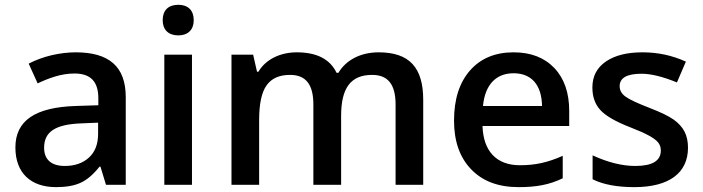

<svg xmlns="http://www.w3.org/2000/svg" viewBox="-20 -767 2918 797"><path d="M502 0V-363.8C502 -492.2 431.2 -549.8 293.9 -549.8C263.2 -549.8 230 -545.9 195.3 -538.1C160.6 -529.8 128.4 -518.1 99.1 -502.9L136.2 -420.9C183.1 -442.9 233.9 -461.9 289.1 -461.9C356.9 -461.9 388.2 -427.7 388.2 -358.9V-330.1L294.9 -327.1C125.5 -321.8 43.9 -266.1 43.9 -154.8C43.9 -49.8 106.9 9.8 212.9 9.8C254.4 9.8 288.1 3.9 314.5 -8.3C340.8 -20 367.2 -42.5 393.1 -75.2H397L419.9 0ZM249 -78.1C191.9 -78.1 163.1 -105.5 163.1 -153.8C163.1 -220.2 210 -251 317.9 -254.9L387.2 -257.8V-210.9C387.2 -168.9 374.5 -136.2 349.6 -113.3C324.2 -89.8 290.5 -78.1 249 -78.1Z M776.9 -540H662.1V0H776.9ZM655.3 -683.1C655.3 -644 678.7 -620.1 720.2 -620.1C760.7 -620.1 784.2 -644 784.2 -683.1C784.2 -724.1 760.7 -747.1 720.2 -747.1C678.7 -747.1 655.3 -724.1 655.3 -683.1Z M1396 -286.1C1396 -401.4 1435.5 -456.1 1524.9 -456.1C1591.3 -456.1 1622.1 -415.5 1622.1 -333V0H1736.8V-352.1C1736.8 -485.4 1680.7 -549.8 1551.8 -549.8C1477.1 -549.8 1416.5 -518.1 1384.8 -464.8H1377C1350.1 -521.5 1294.9 -549.8 1211.9 -549.8C1143.6 -549.8 1082.5 -520.5 1052.7 -469.2H1046.9L1030.8 -540H940.9V0H1055.7V-269C1055.7 -335.9 1065.9 -384.3 1086.9 -413.1C1107.4 -441.9 1139.6 -456.1 1184.1 -456.1C1250.5 -456.1 1280.8 -415.5 1280.8 -333V0H1396Z M2132.8 9.8C2206.5 9.8 2259.8 0 2315.9 -26.9V-120.1C2252.9 -92.3 2202.1 -81.1 2138.2 -81.1C2041 -81.1 1986.3 -139.2 1982.9 -244.1H2342.8V-306.2C2342.8 -381.8 2322.3 -441.4 2280.8 -484.9C2239.3 -528.3 2183.1 -549.8 2111.8 -549.8C2035.2 -549.8 1974.6 -524.4 1930.7 -474.1C1886.7 -423.8 1864.7 -354.5 1864.7 -266.1C1864.7 -180.2 1888.7 -112.8 1936 -64C1983.4 -14.6 2048.8 9.8 2132.8 9.8ZM2111.8 -462.9C2184.6 -462.9 2228.5 -416.5 2230 -327.1H1984.9C1993.2 -415.5 2039.1 -462.9 2111.8 -462.9Z M2835.9 -153.8C2835.9 -179.7 2831.1 -202.1 2821.3 -221.2C2811.5 -239.7 2796.4 -256.3 2776.4 -270.5C2756.3 -284.7 2723.6 -300.8 2679.2 -317.9C2626 -338.4 2591.8 -354.5 2576.2 -366.2C2560.1 -377.9 2552.2 -392.1 2552.2 -409.2C2552.2 -443.8 2582.5 -460.9 2643.1 -460.9C2682.6 -460.9 2731.9 -448.7 2790 -424.8L2827.1 -511.2C2770.5 -537.1 2710.4 -549.8 2647 -549.8C2583 -549.8 2532.2 -537.1 2495.1 -511.7C2457.5 -485.8 2439 -450.2 2439 -403.8C2439 -365.2 2450.2 -334 2472.2 -310.1C2494.1 -286.1 2536.1 -261.7 2598.1 -237.8C2629.9 -225.6 2654.8 -214.4 2672.9 -204.6C2708.5 -185.1 2723.1 -169.4 2723.1 -142.1C2723.1 -99.6 2688 -78.1 2617.2 -78.1C2562.5 -78.1 2503.4 -92.8 2439.9 -122.1V-22.9C2483.4 -1 2541.5 9.8 2613.3 9.8C2756.3 9.8 2835.9 -48.3 2835.9 -153.8Z"/></svg>

Font: Samim Medium
Style: Regular
Weight: 500
Foundry: DejaVu fonts team - Redesigned by Saber Rastikerdar
Version: Version 4.0.5